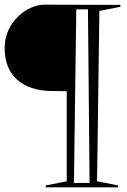

<svg xmlns="http://www.w3.org/2000/svg" viewBox="-48 -763 543 823"><path d="M368 12 378 -716 468 -734V-742L141 -743C72 -743 -28 -672 -28 -558C-28 -411 84 -374 170 -373L238 -372V14L148 32V40H458V32L368 14ZM279 -723H329L336 21H269Z"/></svg>

Font: Mazius Display
Style: Regular
Weight: 400
Designer: Alberto Casagrande & Collletttivo
Foundry: Collletttivo
Version: Version 2.000;Glyphs 3.2 (3217)